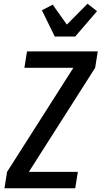

<svg xmlns="http://www.w3.org/2000/svg" viewBox="-20 -1011 545 1031"><path d="M4 0 18 -88 374 -647H111L125 -735H505L491 -647L135 -88H398L384 0ZM274 -815 205 -956 263 -986 339 -879 450 -991 501 -951 384 -815Z"/></svg>

Font: Iosevka Semibold Oblique
Style: Regular
Weight: 600
Italic angle: -9°
Monospace: yes
Designer: Belleve Invis
Foundry: Belleve Invis
Version: Version 32.5.0; ttfautohint (v1.8.4)